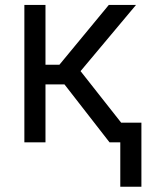

<svg xmlns="http://www.w3.org/2000/svg" viewBox="-20 -565 627 762"><path d="M541.2 176.1H457.4V0H414.8L235.8 -230.1H160.5V0H76.7V-545.5H160.5V-308.2H215.9L411.9 -545.5H519.9L299.7 -282.7L460.9 -78.1H541.2Z"/></svg>

Font: Linik Sans
Style: Regular
Weight: 400
Designer: Rasmus Andersson (font), Marc Monis (original base), Kil Hyung-jin (Pretendard portions), Cristiano Sobral (main changes
Foundry: rsms
Version: Version 3.018;May 31, 2022;FontCreator 14.0.0.2814 64-bit; t